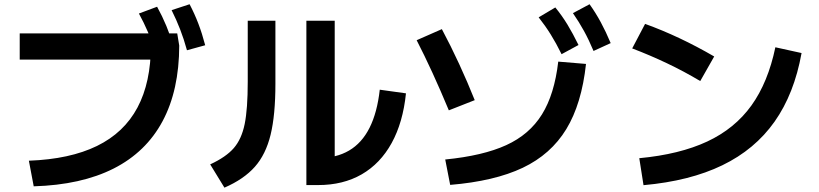

<svg xmlns="http://www.w3.org/2000/svg" viewBox="-20 -838 3790 889"><path d="M678.7 -629 743 -562H71.3V-683.3H800.6L809.9 -626.9Q809.5 -420.4 732.8 -277Q656.1 -133.6 506.1 -57.6Q356 18.3 136.1 24.7L113.7 -93.9Q303.4 -100.9 428.9 -162.1Q554.4 -223.4 616.5 -340Q678.7 -456.6 678.7 -629ZM623.2 -775.4 707.4 -806.8Q731.6 -762.9 750.4 -717.5Q769.2 -672.1 785.1 -619.1L700 -592.6Q683.4 -646.9 665 -689.7Q646.6 -732.6 623.2 -775.4ZM774.6 -791 857.8 -818.4Q881 -774.2 898.3 -728.8Q915.7 -683.5 930.1 -628.5L845.7 -605.3Q831 -658.6 814 -702.1Q797.1 -745.7 774.6 -791Z M1398.6 -742H1529.8V-38.6L1453 -106Q1536.8 -106 1596.2 -140.9Q1655.6 -175.7 1691.1 -246.3Q1726.6 -316.8 1738.4 -422.7L1859.7 -405.8Q1845.9 -271 1793.5 -175.8Q1741.1 -80.6 1654.9 -30.8Q1568.7 18.9 1453 18.9H1398.6ZM1127.1 -459.5V-742H1255.2V-450.2Q1255.2 -305.6 1233 -214.3Q1210.8 -123.1 1160 -65.7Q1109.2 -8.3 1019.2 30.9L953.2 -76.9Q1026.4 -110.7 1062.6 -152.4Q1098.7 -194.1 1112.9 -263.7Q1127.1 -333.4 1127.1 -459.5Z M2564.8 -552.7 2693.3 -542Q2673.3 -357.3 2602.1 -240.2Q2530.8 -123.1 2400.1 -61Q2269.4 1 2064.4 18.1L2041.5 -99.5Q2216.2 -116.7 2323.8 -165.9Q2431.4 -215 2489.4 -308.3Q2547.3 -401.5 2564.8 -552.7ZM1909.2 -651.8 2025.9 -703.1Q2066.9 -626.5 2105.9 -542Q2144.9 -457.5 2178.1 -374.3L2058.2 -327.1Q1980.7 -513.3 1909.2 -651.8ZM2474.1 -757.7 2551.2 -803.5Q2582 -766 2607.5 -724.1Q2632.9 -682.1 2658.6 -629.6L2580.2 -587.1Q2555.3 -637.7 2530.2 -678Q2505.2 -718.3 2474.1 -757.7ZM2632.8 -777.2 2709.8 -818.4Q2738.7 -777.8 2761.9 -734.7Q2785.2 -691.7 2807.6 -638.4L2728.2 -602Q2706.8 -653 2684.1 -694.4Q2661.4 -735.8 2632.8 -777.2Z M3570.1 -619.1 3691.4 -592.4Q3657.5 -403.7 3566.4 -274.7Q3475.2 -145.6 3324.4 -72.7Q3173.7 0.3 2959.6 19.4L2940 -105.5Q3126.8 -123.1 3254.5 -182.7Q3382.1 -242.3 3459.2 -349.5Q3536.2 -456.6 3570.1 -619.1ZM2907.2 -613.8 2966.9 -727.4Q3126 -669.9 3286.9 -576.5L3222.3 -462.7Q3147.1 -507.6 3068.3 -545Q2989.4 -582.5 2907.2 -613.8Z"/></svg>

Font: WEMIX Pretendard Variable
Style: Regular
Weight: 400
Designer: Base glyphs from Inter by Rasmus Andersson; Hangeul glyphs from Noto Sans CJK(Source Han Sans) by Jang Soo-young and Kan
Foundry: Kil Hyung-jin
Version: Version 1.000;Glyphs 3.2 (3208)